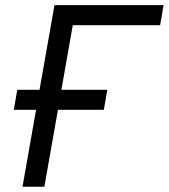

<svg xmlns="http://www.w3.org/2000/svg" viewBox="-20 -713 644 733"><path d="M65.9 0 117.7 -293.9H32.7L45.9 -370.1H130.9L188 -693.4H604.5L591.3 -616.7H257.8L214.4 -370.1H389.6L376.5 -293.9H201.2L149.4 0Z"/></svg>

Font: Cascadia Code NF SemiLight
Style: Italic
Weight: 350
Italic angle: -10°
Monospace: yes
Designer: Aaron Bell
Foundry: Saja Typeworks
Version: Version 2404.023; ttfautohint (v1.8.4)